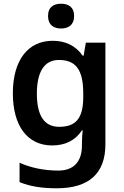

<svg xmlns="http://www.w3.org/2000/svg" viewBox="-20 -771 666 1031"><path d="M308 -751C269 -751 238 -734 238 -685C238 -636 269 -618 308 -618C346 -618 378 -636 378 -685C378 -734 346 -751 308 -751ZM263 -552C129 -552 49 -446 49 -270C49 -94 128 10 260 10C328 10 383 -15 420 -71H424C422 -55 420 -24 420 -4V10C420 98 375 145 293 145C217 145 146 130 85 103V207C144 231 208 240 285 240C459 240 546 159 546 4V-542H441L429 -472H424C386 -526 331 -552 263 -552ZM296 -449C387 -449 427 -397 427 -269V-250C427 -134 386 -90 298 -90C217 -90 178 -151 178 -268C178 -387 219 -449 296 -449Z"/></svg>

Font: Noto Sans Bengali UI SemiBold
Style: Regular
Weight: 600
Designer: Jelle Bosma - Monotype Design Team
Foundry: Monotype Imaging Inc.
Version: Version 2.003